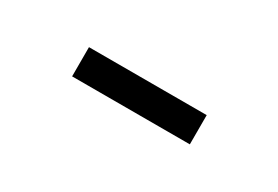

<svg xmlns="http://www.w3.org/2000/svg" viewBox="-8 -825 561 387"><g transform="rotate(30 273.0 -632.0)"><path d="M136 -598V-666H410V-598Z"/></g></svg>

Font: Assistant ExtraLight SemiBold
Style: Regular
Weight: 600
Version: Version 3.000